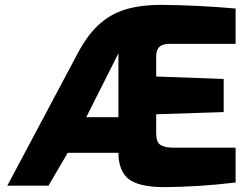

<svg xmlns="http://www.w3.org/2000/svg" viewBox="-20 -762 1027 788"><path d="M467 -112 466 -135H258L179 0H10L292 -530Q333 -611 381.5 -657Q430 -703 492.5 -722.5Q555 -742 643 -742Q788 -741 947 -727V-582H677Q647 -582 634 -569.5Q621 -557 621 -531V-448L898 -438V-302L621 -293V-215Q621 -178 639 -167Q657 -156 690 -156H947V-13Q798 5 655 6Q564 6 519.5 -19.5Q475 -45 467 -112ZM466 -281V-543L334 -281Z"/></svg>

Font: Exo ExtraBold
Style: Regular
Weight: 800
Designer: Natanael Gama
Foundry: Natanael Gama
Version: Version 1.500